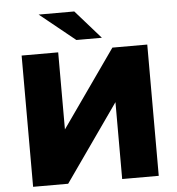

<svg xmlns="http://www.w3.org/2000/svg" viewBox="-60 -965 939 1020"><g transform="rotate(-5 410.0 -454.5)"><path d="M75 0V-700H270V-289L559 -700H745V0H550V-410L262 0ZM372 -757 184 -909H374L508 -757Z"/></g></svg>

Font: MOST Montserrat ExtraBold
Style: Regular
Weight: 800
Designer: Julieta Ulanovsky
Foundry: Julieta Ulanovsky
Version: Version 8.000;March 11, 2024;FontCreator 15.0.0.2926 64-bit